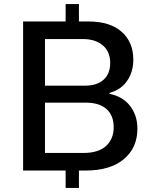

<svg xmlns="http://www.w3.org/2000/svg" viewBox="-20 -834 749 939"><path d="M93 0V-729H301V-814H366V-729H412Q518 -729 575 -678.5Q632 -628 632 -542Q632 -483 602 -439Q572 -395 516 -380V-375Q581 -362 616.5 -315.5Q652 -269 652 -205Q652 -111 585.5 -55.5Q519 0 399 0H366V85H301V0ZM389 -86Q461 -86 498.5 -120Q536 -154 536 -212Q536 -269 501 -300.5Q466 -332 399 -332H200V-86ZM394 -415Q455 -415 487 -444.5Q519 -474 519 -526Q519 -581 483 -612Q447 -643 385 -643H200V-415Z"/></svg>

Font: Mona Sans Medium
Style: Regular
Weight: 500
Designer: Deni Anggara
Foundry: GitHub
Version: Version 2.000;Glyphs 3.2.3 (3260)